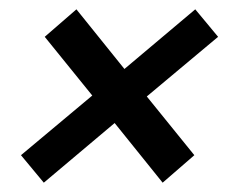

<svg xmlns="http://www.w3.org/2000/svg" viewBox="-20 -486 499 412"><path d="M74 -94 25 -153 178 -281 76 -407 144 -466 247 -338 399 -466 448 -407 295 -279 397 -153 329 -94 226 -222Z"/></svg>

Font: Piazzolla SC SemiBold
Style: Italic
Weight: 600
Italic angle: -11.3°
Designer: Juan Pablo del Peral
Foundry: Huerta Tipografica
Version: Version 1.330